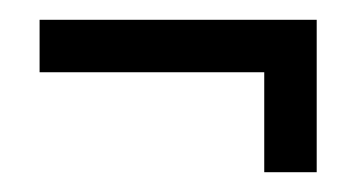

<svg xmlns="http://www.w3.org/2000/svg" viewBox="-20 -408 360 194"><path d="M300 -388V-234H247V-335H20V-388Z"/></svg>

Font: Karantina Light
Style: Regular
Weight: 300
Designer: Rony Koch
Foundry: Rony Koch
Version: Version 1.000; ttfautohint (v1.8.3)